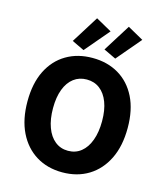

<svg xmlns="http://www.w3.org/2000/svg" viewBox="-129 -987 943 1096"><g transform="rotate(15 342.0 -438.5)"><path d="M342 12Q254.2 12 187.6 -28.9Q120.9 -69.9 83.5 -146.1Q46.2 -222.3 46.2 -328.9Q46.2 -435.4 83.5 -510.2Q120.9 -584.9 187.6 -624.3Q254.2 -663.8 342 -663.8Q430.3 -663.8 497 -624.3Q563.6 -584.9 601 -510.2Q638.3 -435.4 638.3 -328.9Q638.3 -222.3 601 -146.1Q563.6 -69.9 497 -28.9Q430.3 12 342 12ZM342 -115.3Q386.8 -115.3 419.2 -141.5Q451.7 -167.6 469.3 -215.7Q487 -263.7 487 -328.9Q487 -394 469.3 -440.4Q451.7 -486.7 419.2 -511.6Q386.8 -536.4 342 -536.4Q297.8 -536.4 265.1 -511.6Q232.4 -486.7 214.8 -440.4Q197.1 -394 197.1 -328.9Q197.1 -263.7 214.8 -215.7Q232.4 -167.6 265.1 -141.5Q297.8 -115.3 342 -115.3ZM279.5 -693.5 206.8 -728.2 307.6 -889.1 401.2 -836.8ZM467 -693.5 394.2 -728.2 495.1 -889.1 588.6 -836.8Z"/></g></svg>

Font: Source Sans 3 Variable
Style: Regular
Weight: 200
Designer: Paul D. Hunt
Foundry: Adobe Systems Incorporated
Version: Version 3.026